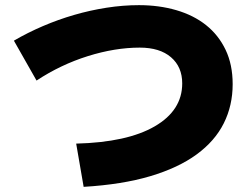

<svg xmlns="http://www.w3.org/2000/svg" viewBox="-20 -702 980 746"><path d="M34 -544Q87 -575 146.5 -600.5Q206 -626 268 -644Q330 -662 394 -672Q458 -682 520 -682Q598 -682 665 -662.5Q732 -643 780.5 -604.5Q829 -566 856.5 -508.5Q884 -451 884 -375Q884 -292 849.5 -223Q815 -154 744 -102Q673 -50 564 -17.5Q455 15 305 24L276 -144Q474 -149 581 -211Q688 -273 688 -378Q688 -442 644.5 -479.5Q601 -517 523 -517Q427 -517 321.5 -484Q216 -451 122 -389Z"/></svg>

Font: OA Gothic ExtraBold
Style: Regular
Weight: 800
Designer: Choi Chi-young, Lee Jaesang, Lee Juhyun, Han Dohee
Foundry: DDUNGSANG CORP.
Version: Version 1.000;Build 20210203